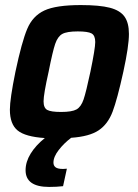

<svg xmlns="http://www.w3.org/2000/svg" viewBox="-20 -538 546 758"><path d="M489 -404Q489 -356 467 -255Q443 -146 424.5 -97Q406 -48 369.5 -23.5Q333 1 261 6Q233 27 212 54Q191 81 191 104Q191 116 199.5 122.5Q208 129 229 129L244 128L229 197Q205 200 174 200Q81 200 81 134Q81 101 101 68.5Q121 36 157 7Q80 2 49.5 -23Q19 -48 19 -105Q19 -147 41 -255Q66 -373 87.5 -424Q109 -475 155 -496.5Q201 -518 299 -518Q373 -518 413.5 -507.5Q454 -497 471.5 -472.5Q489 -448 489 -404ZM356 -372Q356 -398 341.5 -406Q327 -414 287 -414Q244 -414 226 -404Q208 -394 198 -365Q188 -336 172 -255Q152 -166 152 -138Q152 -112 166.5 -104Q181 -96 221 -96Q264 -96 282 -106Q300 -116 310 -145.5Q320 -175 337 -255Q356 -347 356 -372Z"/></svg>

Font: Saira Semi Condensed SemiBold
Style: Italic
Weight: 600
Width: 4
Italic angle: -12°
Designer: Hector Gatti with collaboration of the Omnibus-Type team
Foundry: Omnibus-Type
Version: Version 1.001; ttfautohint (v1.8)